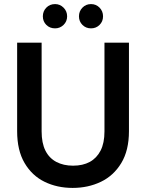

<svg xmlns="http://www.w3.org/2000/svg" viewBox="-20 -909 715 941"><path d="M336 12Q260 12 198.5 -18Q137 -48 100.5 -110Q64 -172 64 -266V-700H184V-265Q184 -208 202.5 -171Q221 -134 256 -115.5Q291 -97 338 -97Q386 -97 420 -115.5Q454 -134 473 -171Q492 -208 492 -265V-700H612V-266Q612 -172 574.5 -110Q537 -48 474.5 -18Q412 12 336 12ZM250 -770Q224 -770 207 -787Q190 -804 190 -829Q190 -854 207 -871.5Q224 -889 250 -889Q274 -889 291.5 -871.5Q309 -854 309 -829Q309 -804 291.5 -787Q274 -770 250 -770ZM426 -770Q401 -770 384 -787Q367 -804 367 -829Q367 -854 384 -871.5Q401 -889 426 -889Q451 -889 468 -871.5Q485 -854 485 -829Q485 -804 468 -787Q451 -770 426 -770Z"/></svg>

Font: DM Sans 9pt
Style: Semibold
Weight: 600
Designer: Colophon Foundry, Jonny Pinhorn
Foundry: Colophon Foundry
Version: Version 4.004;gftools[0.9.30]